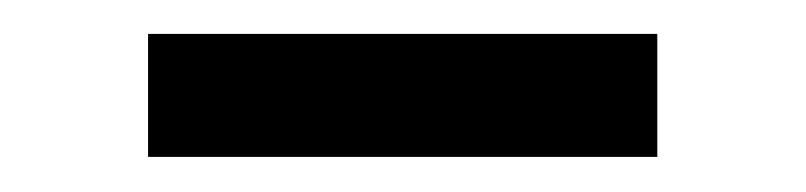

<svg xmlns="http://www.w3.org/2000/svg" viewBox="-20 -444 466 111"><path d="M360 -424.4V-353.3H65.6V-424.4Z"/></svg>

Font: Paperlogy 4 Regular
Style: Regular
Weight: 400
Designer: redesigned by Lee Juim, glyphs from Gmarket Sans & Montserrat
Foundry: PT&
Version: Version 1.001